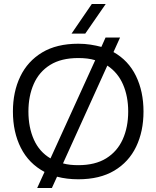

<svg xmlns="http://www.w3.org/2000/svg" viewBox="-20 -892 787 966"><path d="M374 10Q316 10 267 -3L241 54H167L204 -27Q125 -69 85 -148Q45 -227 45 -331Q45 -430 82 -507Q119 -584 192 -628Q265 -672 374 -672Q406 -672 435 -667.5Q464 -663 490 -656L511 -703H584L551 -630Q626 -588 664 -510Q702 -432 702 -331Q702 -231 665 -154Q628 -77 555 -33.5Q482 10 374 10ZM374 -61Q459 -61 514.5 -95.5Q570 -130 597.5 -191Q625 -252 625 -331Q625 -407 599 -467Q573 -527 520 -562L297 -70Q315 -65 334 -63Q353 -61 374 -61ZM123 -331Q123 -251 150.5 -189.5Q178 -128 234 -95L459 -589Q440 -595 418.5 -597.5Q397 -600 374 -600Q288 -600 232.5 -565.5Q177 -531 150 -470Q123 -409 123 -331ZM442 -872H512L409 -723H340Z"/></svg>

Font: Nata Sans
Style: Regular
Weight: 400
Designer: Daniel Uzquiano Cruz
Version: Version 1.001